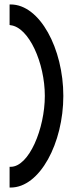

<svg xmlns="http://www.w3.org/2000/svg" viewBox="-20 -715 328 861"><path d="M23 33V126H28C159 126 264 -74 264 -285C264 -496 159 -695 28 -695H23V-603L27 -602C110 -593 181 -432 181 -285C181 -138 110 33 28 33Z"/></svg>

Font: Charger Sport
Style: SeBd
Weight: 600
Designer: Jasper
Foundry: Cannot Into Space Fonts
Version: Version 1.1